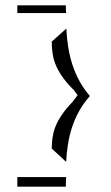

<svg xmlns="http://www.w3.org/2000/svg" viewBox="-20 -630 417 720"><path d="M227 -610H45V-581H228C227 -590 227 -600 227 -610ZM45 34V70H227C227 60 227 46 228 34ZM317 -270C255 -342 234 -428 229 -518V-523L174 -474C175 -423 179 -370 255 -294C256 -293 254 -295 256 -294L257 -292L271 -273L255 -252L254 -250C182 -176 175 -126 174 -73L228 -23C233 -112 252 -196 317 -270Z"/></svg>

Font: Charger Static
Style: 2
Weight: 1000
Designer: Jasper
Foundry: KineticPlasma Fonts/Cannot Into Space Fonts
Version: Version 1.1